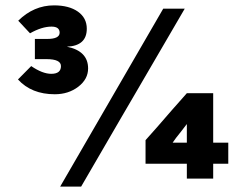

<svg xmlns="http://www.w3.org/2000/svg" viewBox="-20 -665 917 715"><path d="M109.9 -444.8V-520H155.8Q201.7 -520 202.1 -543Q202.1 -565.9 171.9 -565.9Q135.7 -565.9 91.8 -541L47.9 -587.9Q106 -645 181.2 -645Q237.3 -645 270.3 -621.6Q303.2 -598.1 303.2 -558.1Q303.2 -494.1 229 -491.2Q308.1 -475.1 308.1 -410.2Q308.1 -370.1 271.5 -342Q234.9 -314 184.1 -314Q97.2 -314 46.9 -369.1L96.2 -418.9Q138.2 -390.1 170.9 -390.1Q207 -390.1 207 -418.9Q207 -444.8 152.8 -444.8ZM522 -143.1Q559.1 -184.1 620.1 -254.9Q648.9 -288.1 675.8 -317.9H773.9V-133.8H830.1V-55.2H773.9V0H675.8V-55.2H522ZM623 -133.8H675.8V-203.1Q668.9 -193.4 654.8 -175.8Q632.8 -148.9 623 -133.8ZM668 -632.8Q590.8 -501 475.1 -301.8L436 -234.9Q335.9 -63 282.2 29.8H204.1L587.9 -632.8Z"/></svg>

Font: Tajawal
Style: Bold
Weight: 700
Designer: Boutros Fonts
Foundry: Created by Boutros International 2017
Version: Version 1.700